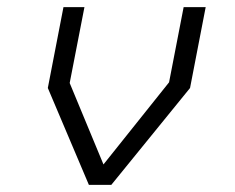

<svg xmlns="http://www.w3.org/2000/svg" viewBox="-20 -520 660 540"><path d="M230 0H293L514.5 -272.5L558.5 -500H496.5L455.5 -288.5L271 -57.5L176 -286.5L217.5 -500H158.5L114.5 -272.5Z"/></svg>

Font: Monaspace Krypton ExtraLight
Style: Italic
Weight: 200
Italic angle: -11°
Designer: Riley Cran & the Lettermatic Team
Foundry: Lettermatic
Version: Version 1.101 (Monaspace Krypton)